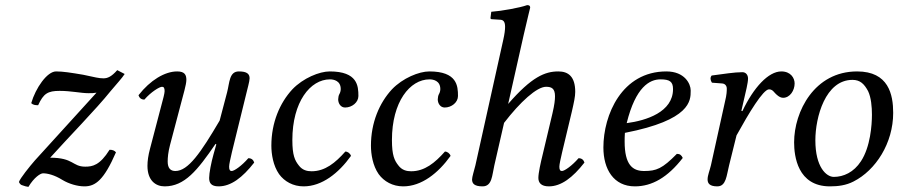

<svg xmlns="http://www.w3.org/2000/svg" viewBox="-20 -718 3509 750"><path d="M438 -444C415 -418 400 -412 384 -412C366 -412 352 -416 305 -426C257 -434 227 -439 199 -439C164 -439 119 -374 102 -315C109 -308 118 -307 129 -307C150 -353 167 -363 213 -363C258 -363 296 -354 325 -354C339 -354 347 -354 357 -356L116 -91C96 -68 58 -21 54 -7C57 0 62 5 68 6C76 9 83 11 91 12C113 -25 138 -41 148 -41C165 -41 192 -35 224 -15C249 0 282 10 310 10C353 10 386 -15 433 -123C427 -130 420 -133 408 -133C370 -72 341 -67 313 -67C262 -67 268 -102 176 -102C246 -180 356 -292 412 -362C437 -392 457 -413 467 -429Z M942 -352C946 -370 955 -400 955 -412C955 -429 945 -439 913 -439C875 -439 877 -395 867 -357L838 -247C764 -121 715 -50 665 -50C647 -50 635 -60 635 -87C635 -103 637 -124 644 -151L687 -314C695 -346 708 -387 708 -406C708 -425 702 -439 672 -439C624 -439 567 -405 521 -346C524 -337 530 -329 544 -329C570 -359 603 -379 613 -379C620 -379 623 -374 623 -362C623 -353 617 -331 610 -305L566 -137C559 -111 556 -89 556 -70C556 -13 588 10 623 10C701 10 751 -52 822 -156L825 -154L814 -115C805 -83 797 -42 797 -23C797 -4 804 10 834 10C882 10 927 -24 973 -83C970 -92 964 -100 950 -100C924 -70 895 -50 885 -50C878 -50 875 -55 875 -67C875 -76 880 -98 886 -124Z M1166 10C1238 10 1303 -42 1351 -109C1348 -119 1338 -126 1329 -126C1290 -82 1250 -49 1197 -49C1180 -49 1161 -53 1147 -72C1132 -91 1122 -111 1122 -171C1122 -320 1192 -408 1269 -408C1283 -408 1311 -403 1311 -370C1311 -364 1309 -356 1306 -351C1303 -347 1301 -336 1301 -330C1301 -314 1311 -298 1328 -298C1355 -298 1380 -318 1380 -343C1380 -382 1377 -439 1268 -439C1228 -439 1164 -413 1122 -369C1073 -316 1040 -239 1040 -149C1040 -116 1047 -71 1070 -38C1091 -9 1125 10 1166 10Z M1555 10C1627 10 1692 -42 1740 -109C1737 -119 1727 -126 1718 -126C1679 -82 1639 -49 1586 -49C1569 -49 1550 -53 1536 -72C1521 -91 1511 -111 1511 -171C1511 -320 1581 -408 1658 -408C1672 -408 1700 -403 1700 -370C1700 -364 1698 -356 1695 -351C1692 -347 1690 -336 1690 -330C1690 -314 1700 -298 1717 -298C1744 -298 1769 -318 1769 -343C1769 -382 1766 -439 1657 -439C1617 -439 1553 -413 1511 -369C1462 -316 1429 -239 1429 -149C1429 -116 1436 -71 1459 -38C1480 -9 1514 10 1555 10Z M1911 -72 1949 -238C2012 -320 2077 -379 2113 -379C2134 -379 2148 -373 2148 -342C2148 -328 2146 -309 2138 -275L2100 -115C2092 -83 2083 -42 2083 -23C2083 -4 2094 10 2124 10C2172 10 2217 -24 2263 -83C2260 -92 2254 -100 2240 -100C2214 -70 2185 -50 2175 -50C2168 -50 2165 -55 2165 -67C2165 -76 2170 -98 2176 -124L2214 -283C2222 -318 2227 -341 2227 -359C2227 -419 2200 -439 2161 -439C2109 -439 2057 -418 1965 -312L2026 -583C2041 -648 2051 -688 2051 -688C2051 -695 2048 -698 2039 -698C2012 -688 1940 -675 1899 -672L1896 -648C1896 -645 1897 -643 1901 -643L1932 -641C1945 -641 1953 -635 1953 -613C1953 -602 1951 -585 1946 -563L1837 -72C1832 -52 1824 -27 1824 -17C1824 -1 1833 10 1865 10C1903 10 1902 -34 1911 -72Z M2421 -199C2678 -249 2678 -325 2678 -363C2678 -364 2678 -364 2678 -365C2678 -390 2655 -439 2583 -439C2409 -439 2337 -269 2337 -142C2337 -57 2377 10 2460 10C2527 10 2588 -25 2647 -101C2642 -112 2636 -117 2624 -117C2567 -59 2544 -50 2496 -50C2451 -50 2420 -74 2420 -165C2420 -170 2420 -191 2421 -199ZM2609 -370C2609 -280 2504 -247 2428 -237C2463 -379 2518 -408 2560 -408C2596 -408 2609 -399 2609 -370Z M2876 -285 2884 -320C2893 -359 2902 -394 2902 -411C2902 -426 2893 -436 2880 -436C2848 -436 2807 -429 2760 -423C2753 -415 2755 -404 2761 -395L2801 -392C2813 -391 2819 -382 2819 -372C2819 -363 2819 -349 2812 -321L2757 -72C2752 -51 2744 -33 2744 -17C2744 -1 2753 10 2782 10C2817 10 2818 -33 2828 -72L2857 -189C2905 -276 2961 -369 2984 -369C2994 -369 2999 -364 3005 -357C3012 -349 3025 -336 3039 -336C3066 -336 3084 -365 3084 -392C3084 -413 3069 -439 3032 -439C2982 -439 2924 -377 2880 -284Z M3082 -162C3082 -109 3095 10 3222 10C3254 10 3285 6 3314 -9C3401 -53 3469 -159 3469 -277C3469 -349 3451 -439 3328 -439C3161 -439 3082 -282 3082 -162ZM3165 -170C3165 -260 3204 -406 3310 -406C3340 -406 3356 -390 3371 -362C3383 -337 3386 -300 3386 -270C3386 -230 3380 -144 3343 -88C3315 -45 3275 -27 3237 -27C3208 -27 3165 -65 3165 -170Z"/></svg>

Font: Libertinus Serif
Style: Italic
Weight: 400
Italic angle: -12°
Designer: Philipp H. Poll, Khaled Hosny
Foundry: Caleb Maclennan
Version: Version 7.050;RELEASE